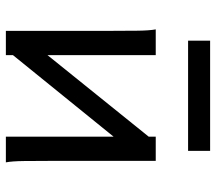

<svg xmlns="http://www.w3.org/2000/svg" viewBox="-60 -658 719 638"><g transform="rotate(90 299.0 -339.5)"><path d="M163.6 -498V-138.2L434.6 -474.6V-498H515.1V-148.9Q515.1 -98.1 515.6 -59.3Q516.1 -20.5 520 0H434.6V-357.9L163.6 -23.4V0H83V-349.1Q83 -399.9 82.5 -438.7Q82 -477.5 78.1 -498ZM115.7 -678.7H481.9V-605.5H115.7Z"/></g></svg>

Font: Andika CyrE
Style: Regular
Weight: 400
Designer: Victor Gaultney, Annie Olsen, Julie Remington, Don Collingsworth, Eric Hays, Becca Hirsbrunner
Foundry: SIL International
Version: Version 5.000